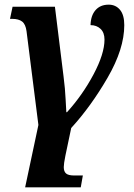

<svg xmlns="http://www.w3.org/2000/svg" viewBox="-20 -565 574 825"><path d="M145 -28 94 -431Q90 -461 75 -472.5Q60 -484 32 -484H23L34 -536H216L253 -237Q260 -183 262 -137.5Q264 -92 265 -83H268Q335 -157 382 -245.5Q429 -334 429 -395Q429 -425 412 -441Q395 -457 369 -457Q370 -498 390.5 -521.5Q411 -545 447 -545Q477 -545 495.5 -523Q514 -501 514 -457Q514 -355 442.5 -231.5Q371 -108 286 -15L261 104Q254 139 254 153Q254 172 264 180.5Q274 189 298 189H336L327 240H88Z"/></svg>

Font: Noto Serif Narrow
Style: Bold Italic
Weight: 700
Width: 4
Italic angle: -12°
Designer: Monotype Design Team
Foundry: Monotype Imaging Inc.
Version: Version 1.001